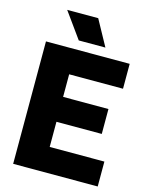

<svg xmlns="http://www.w3.org/2000/svg" viewBox="-137 -1036 872 1121"><g transform="rotate(15 299.0 -475.0)"><path d="M54.5 0V-740H560.5V-589.5H235V-453H509V-302.5H235V-150.5H565.5V0ZM238 -795 126.5 -950H314L399 -795Z"/></g></svg>

Font: Encode Sans SemiCondensed SemiCondensed ExtraBold
Style: Regular
Weight: 800
Width: 4
Designer: Multiple Designers
Foundry: Impallari Type
Version: Version 3.000; ttfautohint (v1.8.3) -l 8 -r 50 -G 200 -x 14 